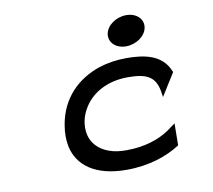

<svg xmlns="http://www.w3.org/2000/svg" viewBox="-74 -729 915 825"><g transform="rotate(-10 383.5 -316.5)"><path d="M504 -512C548 -512 590 -541 596 -578C602 -615 571 -644 527 -644C483 -644 441 -615 435 -578C429 -541 460 -512 504 -512ZM622 -270 684 -369 682 -371C652 -449 572 -462 496 -462C453 -462 414 -456 376 -444C278 -411 204 -338 185 -226C179 -192 179 -160 185 -131C203 -48 276 11 414 11C513 11 592 -17 648 -53L650 -55L651 -150L617 -125C572 -94 508 -72 428 -72C400 -72 376 -75 354 -83C294 -104 259 -153 272 -226C276 -248 285 -268 297 -287C331 -340 396 -380 488 -380C575 -380 611 -358 620 -283Z"/></g></svg>

Font: Charger Monospace
Style: Regular
Weight: 400
Designer: Jasper
Foundry: Cannot Into Space Fonts
Version: Version 0.980